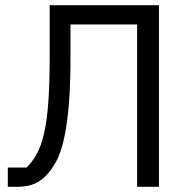

<svg xmlns="http://www.w3.org/2000/svg" viewBox="-20 -718 724 738"><path d="M10 -74H82Q105 -96 122 -127.5Q139 -159 150 -208Q161 -257 166 -329Q171 -401 171 -505V-698H591V0H507V-624H251V-499Q251 -391 244.5 -314.5Q238 -238 226 -184.5Q214 -131 196 -97.5Q178 -64 155 -41Q134 -20 108 -10Q82 0 46 0H10Z"/></svg>

Font: IBM Plex Sans
Style: Regular
Weight: 400
Designer: Mike Abbink, Paul van der Laan, Pieter van Rosmalen
Foundry: Bold Monday
Version: Version 3.005